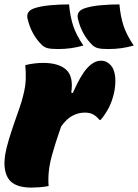

<svg xmlns="http://www.w3.org/2000/svg" viewBox="-35 -846 628 873"><path d="M279 -826Q284 -771 297.5 -729.5Q311 -688 344 -639Q289 -623 230 -623Q199 -623 183.5 -626.5Q168 -630 157 -640Q107 -688 90 -762Q83 -795 120 -808Q149 -818 192 -822Q235 -826 279 -826ZM508 -826Q513 -771 526.5 -729.5Q540 -688 573 -639Q518 -623 459 -623Q428 -623 412.5 -626.5Q397 -630 386 -640Q336 -688 319 -762Q312 -795 349 -808Q378 -818 421 -822Q464 -826 508 -826ZM186 0Q164 4 144 5.5Q124 7 108 7Q31 7 4 -32.5Q-23 -72 -11 -145Q-6 -174 5 -210.5Q16 -247 29 -284.5Q42 -322 53.5 -355Q65 -388 70 -410Q81 -451 82 -486.5Q83 -522 80 -550Q101 -555 121.5 -557.5Q142 -560 161 -560Q232 -560 266 -529Q300 -498 289 -425L296 -423Q331 -503 361.5 -536.5Q392 -570 424 -570Q444 -570 458 -559Q472 -548 479 -534Q489 -513 489.5 -481.5Q490 -450 482 -417Q472 -378 457 -351Q442 -324 423 -301H417Q404 -317 389 -325.5Q374 -334 350 -334Q321 -334 294 -319.5Q267 -305 243 -271Q218 -201 199.5 -133Q181 -65 186 0Z"/></svg>

Font: Recursive Sn Csl St XBk
Style: Italic
Weight: 1000
Italic angle: -15°
Version: Version 1.085;hotconv 1.1.0;makeotfexe 2.6.0; ttfautohint (v